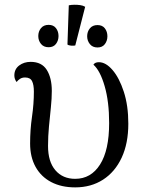

<svg xmlns="http://www.w3.org/2000/svg" viewBox="-20 -782 633 815"><path d="M299.1 13.4Q240.5 13.4 197.3 -9.2Q154.2 -31.8 131 -73.7Q107.8 -115.5 107.8 -172.9Q107.8 -231.2 115.8 -286.2Q123.8 -341.1 123.8 -392.9Q123.8 -422.4 116 -437.7Q108.2 -453.1 86.4 -453.1Q73.7 -453.1 65 -447.3Q56.2 -441.6 50.4 -433.9Q40.9 -446.6 40.9 -461.8Q40.9 -488.5 61.3 -504Q81.6 -519.4 110.1 -519.4Q157.1 -519.4 178.5 -485.4Q199.9 -451.5 199.9 -396Q199.9 -363.5 195.9 -325.3Q191.9 -287 187.9 -245.5Q183.9 -204.1 183.9 -162.3Q183.9 -95.5 215.2 -59.2Q246.4 -22.9 299.1 -22.9Q366.2 -22.9 404.7 -83.7Q443.3 -144.4 443.3 -259.7Q443.3 -350.4 424.2 -416.4Q405.1 -482.4 376.5 -507.5Q383.1 -518 399.8 -518Q429.1 -518 457.6 -484.9Q486.2 -451.8 505.4 -393Q524.7 -334.1 524.7 -256.9Q524.7 -173.5 496.5 -112.8Q468.2 -52.1 417.3 -19.3Q366.4 13.4 299.1 13.4ZM299.5 -589Q292.2 -587.5 281.7 -588.3Q271.1 -589.1 266.3 -593.1L272 -759.4Q282.4 -761.7 295.1 -761.8Q307.8 -762 320.3 -760.3Q332.8 -758.5 341.5 -753.2ZM186.4 -581.5Q165.4 -581.5 153.9 -595.7Q142.5 -609.9 142.5 -629Q142.5 -648.5 153.9 -662.5Q165.4 -676.5 186.4 -676.5Q206.9 -676.5 217.7 -662.5Q228.4 -648.5 228.4 -629Q228.4 -609.9 217.7 -595.7Q206.9 -581.5 186.4 -581.5ZM393.9 -580.5Q372.9 -580.5 361.5 -594.8Q350 -609 350 -628.1Q350 -647.6 361.5 -661.6Q372.9 -675.6 393.9 -675.6Q414.5 -675.6 425.2 -661.6Q435.9 -647.6 435.9 -628.1Q435.9 -609 425.2 -594.8Q414.5 -580.5 393.9 -580.5Z"/></svg>

Font: Arima Thin
Style: Regular
Weight: 100
Designer: Joana Correia and Natanael Gama
Foundry: NDISCOVER
Version: Version 1.101;gftools[0.9.23]